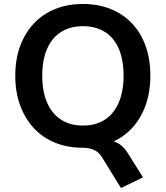

<svg xmlns="http://www.w3.org/2000/svg" viewBox="-20 -735 835 968"><path d="M590 213 493 56Q479 33 455.5 21.5Q432 10 398 10L497 -29Q528 -29 551.5 -22.5Q575 -16 593.5 0Q612 16 628 43L701 159ZM398 10Q321 10 258 -15.5Q195 -41 150.5 -89Q106 -137 81.5 -204Q57 -271 57 -353Q57 -436 81.5 -502.5Q106 -569 150.5 -616.5Q195 -664 258 -689.5Q321 -715 398 -715Q475 -715 538 -689.5Q601 -664 645.5 -617Q690 -570 714 -503.5Q738 -437 738 -354Q738 -271 714 -204Q690 -137 645.5 -89Q601 -41 538 -15.5Q475 10 398 10ZM398 -102Q463 -102 508.5 -131.5Q554 -161 578.5 -217.5Q603 -274 603 -353Q603 -433 579 -489Q555 -545 509 -574Q463 -603 398 -603Q334 -603 288 -574Q242 -545 217.5 -489Q193 -433 193 -353Q193 -274 217.5 -217.5Q242 -161 288 -131.5Q334 -102 398 -102Z"/></svg>

Font: Nunito Sans 11pt
Style: Bold
Weight: 700
Version: Version 3.101;gftools[0.9.27]